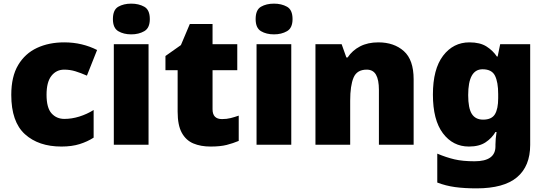

<svg xmlns="http://www.w3.org/2000/svg" viewBox="-20 -796 3002 1056"><path d="M318 10Q192 10 117 -58Q42 -126 42 -274Q42 -375 80 -438.5Q118 -502 183.5 -532.5Q249 -563 333 -563Q384 -563 429.5 -552Q475 -541 514 -521L458 -380Q424 -395 394.5 -404Q365 -413 333 -413Q290 -413 263 -379Q236 -345 236 -275Q236 -203 263.5 -172.5Q291 -142 334 -142Q375 -142 416.5 -155Q458 -168 495 -191V-39Q461 -17 418 -3.5Q375 10 318 10Z M702 -776Q743 -776 773.5 -759Q804 -742 804 -691Q804 -642 773.5 -624.5Q743 -607 702 -607Q660 -607 630.5 -624.5Q601 -642 601 -691Q601 -742 630.5 -759Q660 -776 702 -776ZM797 -553V0H606V-553Z M1201 -141Q1227 -141 1248.5 -146.5Q1270 -152 1293 -160V-21Q1262 -8 1227 1Q1192 10 1138 10Q1084 10 1043.5 -7Q1003 -24 980 -65.5Q957 -107 957 -182V-410H890V-488L975 -548L1024 -664H1149V-553H1285V-410H1149V-195Q1149 -141 1201 -141Z M1487 -776Q1528 -776 1558.5 -759Q1589 -742 1589 -691Q1589 -642 1558.5 -624.5Q1528 -607 1487 -607Q1445 -607 1415.5 -624.5Q1386 -642 1386 -691Q1386 -742 1415.5 -759Q1445 -776 1487 -776ZM1582 -553V0H1391V-553Z M2061 -563Q2147 -563 2201 -515Q2255 -467 2255 -360V0H2064V-302Q2064 -357 2048 -385Q2032 -413 1997 -413Q1943 -413 1924.5 -369Q1906 -325 1906 -242V0H1715V-553H1859L1885 -480H1892Q1918 -519 1960.5 -541Q2003 -563 2061 -563Z M2562 -563Q2620 -563 2655.5 -540.5Q2691 -518 2713 -485H2717L2731 -553H2896V1Q2896 118 2823.5 179Q2751 240 2601 240Q2534 240 2483 233Q2432 226 2385 208V49Q2435 70 2480 80.5Q2525 91 2590 91Q2705 91 2705 9V-1Q2705 -30 2711 -70H2705Q2686 -37 2651 -13.5Q2616 10 2559 10Q2471 10 2416 -63Q2361 -136 2361 -276Q2361 -416 2417 -489.5Q2473 -563 2562 -563ZM2634 -415Q2555 -415 2555 -273Q2555 -201 2575 -169.5Q2595 -138 2637 -138Q2684 -138 2702 -167.5Q2720 -197 2720 -256V-279Q2720 -344 2702.5 -379.5Q2685 -415 2634 -415Z"/></svg>

Font: Noto Sans Myanmar Black
Style: Regular
Weight: 900
Designer: Monotype Design Team
Foundry: Monotype Imaging Inc.
Version: Version 2.107; ttfautohint (v1.8.4.7-5d5b)